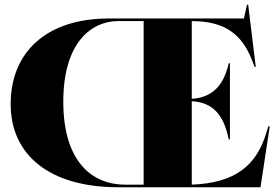

<svg xmlns="http://www.w3.org/2000/svg" viewBox="-20 -790 1168 810"><path d="M479 0H1079L1118 -257H1112L1103 -228C1061 -91 972 -18 789 -11V-363C875 -358 923 -310 945 -202H950V-523H945C923 -427 875 -379 789 -373V-701C928 -701 1001 -646 1044 -534L1054 -508H1059L1027 -770H1022L1009 -712H439C174 -712 25 -568 25 -351C25 -136 189 0 479 0ZM247 -361C247 -611 366 -701 478 -701H586V-11H508C371 -11 247 -105 247 -361Z"/></svg>

Font: Nyght Serif Dark
Style: Regular
Weight: 800
Designer: Maksym Kobuzan
Version: Version 0.410;Glyphs 3.1.2 (3151)